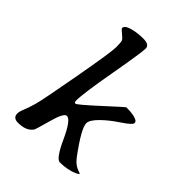

<svg xmlns="http://www.w3.org/2000/svg" viewBox="-207 -837 933 933"><g transform="rotate(45 260.0 -370.0)"><path d="M115.2 -692.9Q115.2 -710.4 149.2 -720.2Q183.1 -730 225.1 -730Q267.1 -730 267.1 -703.6Q267.1 -674.8 236.8 -504.6Q206.5 -334.5 206.5 -286.6Q206.5 -272.9 214.8 -272.9Q223.1 -272.9 311.8 -354.2Q400.4 -435.5 402.8 -435.5Q462.4 -435.5 481 -419.9Q484.9 -416.5 484.9 -408.7Q484.9 -397 435.3 -364Q385.7 -331.1 352.5 -297.9Q319.3 -264.6 319.3 -243.2Q319.3 -207.5 403.8 -93.3Q428.2 -60.5 461.9 -50.8Q470.2 -48.3 470.2 -46.9Q470.2 -42 456.1 -35.6Q415 -17.6 362.8 -17.6Q338.4 -17.6 296.4 -109.6Q254.4 -201.7 228 -201.7Q208 -201.7 187.3 -125.5Q166.5 -49.3 162.1 -42.5Q139.2 -9.8 83.5 -9.8Q48.8 -9.8 48.8 -39.6Q48.8 -53.2 58.6 -76.7Q68.4 -100.1 78.6 -135.7Q88.9 -171.4 125 -371.6Q161.1 -571.8 161.1 -607.4Q161.1 -643.1 156.7 -651.1Q152.3 -659.2 133.8 -674.1Q115.2 -689 115.2 -692.9Z"/></g></svg>

Font: Averia Serif Libre
Style: Italic
Weight: 400
Italic angle: -7.90001°
Version: Version 1.002